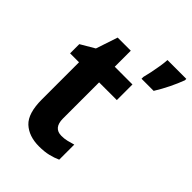

<svg xmlns="http://www.w3.org/2000/svg" viewBox="-223 -861 973 973"><g transform="rotate(45 263.0 -375.0)"><path d="M283 -108Q303 -108 322 -112.5Q341 -117 360 -123V-15Q336 -4 307 3Q278 10 240 10Q167 10 124.5 -29.5Q82 -69 82 -169V-435H18V-501L93 -545L132 -662H226V-547H353V-435H226V-176Q226 -108 283 -108ZM526 -750Q513 -715 494 -676Q475 -637 452 -600H365V-613Q370 -631 375.5 -657.5Q381 -684 385.5 -712Q390 -740 391 -760H526Z"/></g></svg>

Font: Noto Sans Khmer UI SemiCondensed
Style: Bold
Weight: 700
Width: 4
Designer: Danh Hong and the Monotype Design Team
Foundry: Monotype Imaging Inc.
Version: Version 2.002; ttfautohint (v1.8.4.7-5d5b)